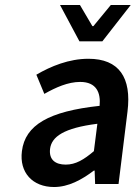

<svg xmlns="http://www.w3.org/2000/svg" viewBox="-20 -739 563 771"><path d="M68 -132C57 -46 111 12 197 12C255 12 308 -17 357 -54H360L362 0H456L492 -291C509 -428 458 -503 335 -503C257 -503 184 -473 126 -439L158 -362C204 -388 253 -410 302 -410C368 -410 385 -366 380 -314C176 -292 81 -237 68 -132ZM181 -141C187 -190 236 -225 371 -242L357 -132C317 -98 284 -78 244 -78C203 -78 176 -97 181 -141ZM299 -573H391L505 -719H425L355 -634H351L301 -719H221Z"/></svg>

Font: Falling Sky
Style: Obl
Weight: 400
Designer: Paul D. Hunt
Foundry: Adobe Systems Incorporated
Version: Version 1.02